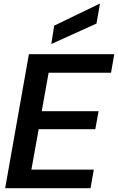

<svg xmlns="http://www.w3.org/2000/svg" viewBox="-20 -983 617 1003"><path d="M7 0 131 -700H577L560 -603H234L198 -402H495L478 -308H182L144 -97H470L453 0ZM248 -753 263 -849 499 -963H502L484 -860Z"/></svg>

Font: DM Sans 36pt SemiBold
Style: Italic
Weight: 600
Italic angle: -10°
Designer: Colophon Foundry, Jonny Pinhorn
Foundry: Colophon Foundry
Version: Version 4.004;gftools[0.9.30]